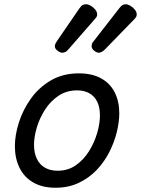

<svg xmlns="http://www.w3.org/2000/svg" viewBox="-20 -864 663 903"><path d="M241 19Q179 19 136 -6Q93 -31 71.5 -75.5Q50 -120 50 -176Q50 -229 69 -288.5Q88 -348 125.5 -400.5Q163 -453 219.5 -486Q276 -519 351 -519Q413 -519 455.5 -495.5Q498 -472 519.5 -429.5Q541 -387 541 -331Q541 -291 529.5 -243.5Q518 -196 494.5 -149.5Q471 -103 435 -65Q399 -27 350.5 -4Q302 19 241 19ZM251 -61Q300 -61 337 -87Q374 -113 399 -153.5Q424 -194 437 -238.5Q450 -283 450 -321Q450 -360 437 -386Q424 -412 400 -425.5Q376 -439 343 -439Q293 -439 255 -413.5Q217 -388 191.5 -348Q166 -308 153 -264Q140 -220 140 -183Q140 -144 153.5 -116.5Q167 -89 192 -75Q217 -61 251 -61ZM272 -616Q263 -616 250.5 -625.5Q238 -635 238 -646Q238 -653 241 -659Q244 -665 248 -671L353 -824Q362 -837 369 -840.5Q376 -844 385 -844Q395 -844 407 -837Q419 -830 428 -819Q437 -808 437 -796Q437 -788 433.5 -783.5Q430 -779 425 -773L301 -631Q294 -622 286 -619Q278 -616 272 -616ZM445 -616Q435 -616 423 -625.5Q411 -635 411 -646Q411 -653 413 -659Q415 -665 421 -671L540 -824Q549 -836 556 -840Q563 -844 571 -844Q581 -844 593 -837Q605 -830 614 -819Q623 -808 623 -796Q623 -788 619.5 -783Q616 -778 611 -773L473 -631Q465 -623 457.5 -619.5Q450 -616 445 -616Z"/></svg>

Font: Playwrite BE VLG
Style: Regular
Weight: 400
Designer: Veronika Burian, José Scaglione
Foundry: TypeTogether
Version: Version 1.002